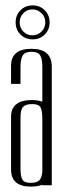

<svg xmlns="http://www.w3.org/2000/svg" viewBox="-20 -687 233 712"><path d="M21 -254Q21 -316 99 -316Q120 -316 137 -310V-439Q137 -468 129 -481.5Q121 -495 97 -495Q73 -495 64.5 -481.5Q56 -468 56 -439V-376H21V-443Q21 -506 96.5 -506Q172 -506 172 -440V0H137V-2Q120 5 94 5Q21 5 21 -59ZM137 -51V-244Q137 -276 130.5 -288.5Q124 -301 99.5 -301Q75 -301 65.5 -290.5Q56 -280 56 -251V-62Q56 -33 63 -21Q70 -9 93 -9Q116 -9 125.5 -18Q135 -27 137 -51ZM38 -604Q38 -631 56 -649Q74 -667 101 -667Q128 -667 146 -649Q164 -631 164 -604Q164 -577 146 -559Q128 -541 101 -541Q74 -541 56 -559Q38 -577 38 -604ZM53 -604Q53 -584 66.5 -570Q80 -556 100 -556Q120 -556 134 -570Q148 -584 148 -604Q148 -624 134 -638Q120 -652 100 -652Q80 -652 66.5 -638Q53 -624 53 -604Z"/></svg>

Font: Dorsa
Style: Regular
Weight: 400
Version: Version 1.002